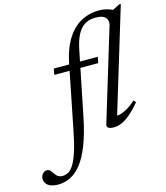

<svg xmlns="http://www.w3.org/2000/svg" viewBox="-319 -817 1020 1182"><g transform="rotate(-15 191.0 -226.0)"><path d="M55 -397 62 -435.5H342.5L335 -397ZM161 -99Q140.5 2 113.5 71.2Q86.5 140.5 53.8 182.5Q21 224.5 -16.8 243Q-54.5 261.5 -95.5 261.5Q-138 261.5 -159.5 245Q-181 228.5 -181 202.5Q-181 186 -169.5 172Q-158 158 -140.5 158Q-129.5 158 -120.8 167Q-112 176 -103 190.5Q-93.5 205 -81.8 211.2Q-70 217.5 -57.5 217.5Q-37 217.5 -18.5 207Q0 196.5 16.5 169.2Q33 142 49 92.8Q65 43.5 80 -34L162.5 -447.5Q175.5 -511 199 -559.8Q222.5 -608.5 255.8 -642Q289 -675.5 331.2 -692.5Q373.5 -709.5 423.5 -709.5Q436 -709.5 448.2 -708Q460.5 -706.5 472.8 -703.2Q485 -700 497.5 -694.8Q510 -689.5 522 -682L486.5 -679.5L553 -713H563.5L363.5 -54.5Q387 -55.5 419.5 -71.8Q452 -88 484.5 -119L497.5 -104.5Q461.5 -61.5 431.2 -36.2Q401 -11 375.8 -0.5Q350.5 10 328 10Q303.5 10 292 2.8Q280.5 -4.5 285.5 -20.5L464 -609Q469 -635 452.8 -653.5Q436.5 -672 390 -672Q350.5 -672 321.8 -654.5Q293 -637 274 -600.5Q255 -564 243.5 -507Z"/></g></svg>

Font: Newsreader 24pt
Style: Italic
Weight: 400
Italic angle: -17°
Designer: Hugues Gentile
Foundry: Production Type
Version: Version 1.003